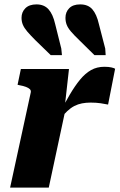

<svg xmlns="http://www.w3.org/2000/svg" viewBox="-20 -854 544 874"><path d="M26 0H202L281 -369L275 -370L294 -540H75L60 -468L69 -466Q86 -463 98 -458.5Q110 -454 116 -448Q122 -442 120 -433ZM504 -541Q500 -544 487.5 -547Q475 -550 455 -550Q421 -550 394.5 -535Q368 -520 344.5 -491.5Q321 -463 297.5 -423Q274 -383 248 -332L255 -313Q271 -334 286.5 -348.5Q302 -363 318.5 -371.5Q335 -380 353.5 -383.5Q372 -387 392 -387Q418 -387 438 -384Q458 -381 472 -378ZM430 -745 459 -633 461 -603H410L342 -670Q317 -694 303 -710.5Q289 -727 283.5 -741.5Q278 -756 278 -773Q278 -799 295 -816.5Q312 -834 345 -834Q381 -834 400.5 -811.5Q420 -789 430 -745ZM231 -745 259 -633 262 -603H211L142 -670Q118 -694 104 -710.5Q90 -727 84 -741.5Q78 -756 78 -773Q78 -799 95.5 -816.5Q113 -834 146 -834Q181 -834 201 -811.5Q221 -789 231 -745Z"/></svg>

Font: Roboto Serif
Style: Bold Italic
Weight: 700
Italic angle: -10°
Designer: Greg Gazdowicz
Foundry: Commercial Type
Version: Version 1.008